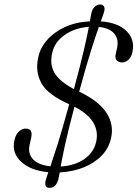

<svg xmlns="http://www.w3.org/2000/svg" viewBox="-20 -792 629 878"><path d="M246.5 29.5Q235.5 67 207 67Q179 67 190 29Q192 22 194.8 14Q197.5 6 201 -4.5Q120.5 -12 77.5 -51.5Q34.5 -91 45 -145.5Q49 -172 64 -188Q79 -204 97 -204Q132 -204 122.5 -162L115.5 -130Q106.5 -91 130.5 -64.2Q154.5 -37.5 210.5 -31.5Q223 -67.5 243.8 -133.2Q264.5 -199 296.5 -315.5H296Q198.5 -358.5 169.2 -411.8Q140 -465 155 -530Q163.5 -572.5 194.8 -608.5Q226 -644.5 275.8 -667.8Q325.5 -691 391 -694.5Q393.5 -709.5 395.5 -719.8Q397.5 -730 399.5 -738Q404.5 -754.5 415.2 -763Q426 -771.5 438 -771.5Q449.5 -771.5 455 -763Q460.5 -754.5 456 -737Q453.5 -729.5 450 -719.2Q446.5 -709 441 -694.5Q521.5 -688 559 -649.5Q596.5 -611 586.5 -559Q583 -534.5 569.2 -520.5Q555.5 -506.5 539 -506.5Q522 -506.5 513.5 -516.5Q505 -526.5 509 -543.5L515.5 -573.5Q524 -612 502.8 -637.8Q481.5 -663.5 432 -669Q418.5 -631 396.5 -561.8Q374.5 -492.5 342 -372.5H343Q433.5 -329 467.5 -275.2Q501.5 -221.5 488 -161.5Q478.5 -115 445 -80.5Q411.5 -46 361.8 -26.2Q312 -6.5 253 -3.5Q251 7 249.5 15Q248 23 246.5 29.5ZM219 -551Q206.5 -500 228.2 -460.5Q250 -421 318 -384.5Q349 -499 364.2 -565.8Q379.5 -632.5 386.5 -669.5Q321.5 -664.5 275.5 -632Q229.5 -599.5 219 -551ZM419.5 -142Q430.5 -189.5 407.5 -230Q384.5 -270.5 320.5 -304Q291 -192.5 277.2 -129Q263.5 -65.5 257.5 -30.5Q321.5 -34.5 364.8 -64Q408 -93.5 419.5 -142Z"/></svg>

Font: Fraunces 9pt S050 Light
Style: Italic
Weight: 300
Italic angle: -16°
Version: Version 1.000; ttfautohint (v1.8.3)